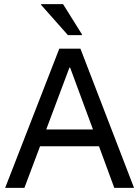

<svg xmlns="http://www.w3.org/2000/svg" viewBox="-20 -911 675 931"><path d="M5 0 267.5 -675H370L630 0H534.2L460 -201.7H174.2L98.3 0ZM204.2 -283.3H430.8L320 -583.3H316.7ZM309.2 -740.8 179.2 -887.5V-890.8H285.8L377.5 -744.2V-740.8Z"/></svg>

Font: Funnel Sans Light
Style: Regular
Weight: 400
Version: Version 1.000